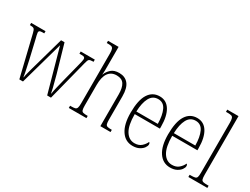

<svg xmlns="http://www.w3.org/2000/svg" viewBox="-65 -1313 2440 1876"><g transform="rotate(30 1155.0 -375.0)"><path d="M70 -458Q62 -493 51 -502Q40 -511 11 -511H5V-536H167V-511H148Q123 -511 115 -505.5Q107 -500 107 -487Q107 -479 112 -457.5Q117 -436 121 -422L170 -212Q175 -188 182.5 -154Q190 -120 196.5 -88.5Q203 -57 205 -39H208Q210 -57 218 -88.5Q226 -120 235.5 -154Q245 -188 252 -212L343 -535H382L471 -226Q477 -202 487 -165Q497 -128 506 -92.5Q515 -57 518 -36H521Q525 -65 535.5 -109.5Q546 -154 561 -213L614 -421Q619 -442 623 -459Q627 -476 627 -485Q627 -498 619.5 -504.5Q612 -511 586 -511H564V-536H723V-511H713Q684 -511 673.5 -502.5Q663 -494 654 -456L538 0H495L359 -488L222 0H181Z M739 0V-25H751Q780 -25 795 -29Q810 -33 815.5 -49Q821 -65 821 -99V-661Q821 -694 815.5 -710Q810 -726 797 -730.5Q784 -735 759 -735H743V-760H862V-500Q862 -487 861 -472.5Q860 -458 859 -448H861Q875 -485 907 -514Q939 -543 997 -543Q1063 -543 1099.5 -498.5Q1136 -454 1136 -360V-98Q1136 -65 1140.5 -49.5Q1145 -34 1159 -29.5Q1173 -25 1201 -25H1210V0H1095V-359Q1095 -433 1070.5 -471.5Q1046 -510 987 -510Q926 -510 894 -465.5Q862 -421 862 -331V-98Q862 -64 867 -48.5Q872 -33 886.5 -29Q901 -25 931 -25H938V0Z M1462 10Q1380 10 1332.5 -61Q1285 -132 1285 -262Q1285 -404 1329 -473.5Q1373 -543 1454 -543Q1530 -543 1570.5 -477Q1611 -411 1611 -294V-270H1327Q1327 -144 1364.5 -83Q1402 -22 1466 -22Q1513 -22 1542 -47.5Q1571 -73 1585 -105Q1596 -99 1596 -82Q1596 -65 1581 -43.5Q1566 -22 1536 -6Q1506 10 1462 10ZM1570 -300Q1569 -395 1542 -453.5Q1515 -512 1454 -512Q1392 -512 1361.5 -455Q1331 -398 1328 -300Z M1885 10Q1803 10 1755.5 -61Q1708 -132 1708 -262Q1708 -404 1752 -473.5Q1796 -543 1877 -543Q1953 -543 1993.5 -477Q2034 -411 2034 -294V-270H1750Q1750 -144 1787.5 -83Q1825 -22 1889 -22Q1936 -22 1965 -47.5Q1994 -73 2008 -105Q2019 -99 2019 -82Q2019 -65 2004 -43.5Q1989 -22 1959 -6Q1929 10 1885 10ZM1993 -300Q1992 -395 1965 -453.5Q1938 -512 1877 -512Q1815 -512 1784.5 -455Q1754 -398 1751 -300Z M2088 0V-25H2099Q2132 -25 2148 -29Q2164 -33 2169 -48.5Q2174 -64 2174 -98V-660Q2174 -695 2168.5 -711Q2163 -727 2148.5 -731Q2134 -735 2107 -735H2088V-760H2215V-98Q2215 -64 2220 -48.5Q2225 -33 2241 -29Q2257 -25 2290 -25H2302V0Z"/></g></svg>

Font: Noto Serif Condensed ExtraLight
Style: Regular
Weight: 200
Width: 3
Designer: Monotype Design Team
Foundry: Monotype Imaging Inc.
Version: Version 2.013; ttfautohint (v1.8.4.7-5d5b)